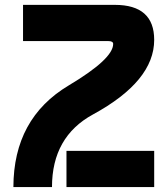

<svg xmlns="http://www.w3.org/2000/svg" viewBox="-20 -757 678 777"><path d="M34.2 0Q34.7 -277.8 257.8 -411.1Q438 -518.6 438 -579.1Q438 -590.8 418 -590.8H73.2V-737.3H444.8Q604 -737.3 604 -595.7Q604 -428.7 356.4 -293.9Q190.4 -203.6 190.4 0ZM604 0H249V-146.5H604Z"/></svg>

Font: Newest Shape
Style: Bold
Weight: 700
Designer: Wojciech Kalinowski "wmk69" (wmk69@o2.pl)
Foundry: Wojciech Kalinowski "wmk69" (wmk69@o2.pl)
Version: Version 1.0.0; 2022-02-24